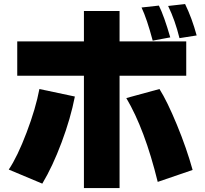

<svg xmlns="http://www.w3.org/2000/svg" viewBox="-20 -873 1040 973"><path d="M24.4 -13.7Q68.4 -79.1 114.7 -201.2Q161.1 -323.2 179.7 -421.9L359.4 -383.8Q337.9 -273.4 292 -150.9Q246.1 -28.3 194.3 57.6ZM67.4 -489.3V-663.1H405.3V-817.4H585.9V-663.1H923.8V-489.3H585.9V80.1H405.3V-489.3ZM620.1 -376 788.1 -421.9Q827.1 -360.4 876.5 -240.7Q925.8 -121.1 956.1 -11.7L779.3 48.8Q713.9 -217.8 620.1 -376ZM697.3 -835 785.2 -844.7Q811.5 -792 842.8 -683.6L753.9 -667Q724.6 -777.3 697.3 -835ZM832 -842.8 918 -852.5Q953.1 -780.3 976.6 -693.4L889.6 -679.7Q867.2 -770.5 832 -842.8Z"/></svg>

Font: GenEi M Gothic v2 Black
Style: Regular
Weight: 900
Version: Version 2.0